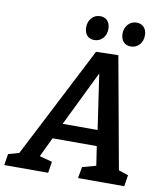

<svg xmlns="http://www.w3.org/2000/svg" viewBox="-132 -977 910 1056"><g transform="rotate(10 323.5 -449.0)"><path d="M219 -63 209 0H-36L-26 -63L34 -80L353 -701L477 -704L590 -81L644 -63L634 0H376L387 -63L463 -84L447 -191H200L148 -82ZM241 -279H436L391 -587ZM331 -763Q305 -763 290.5 -780Q276 -797 276 -825Q276 -856 294.5 -877Q313 -898 342 -898Q368 -898 383 -881.5Q398 -865 398 -836Q398 -804 379 -783.5Q360 -763 331 -763ZM535 -763Q509 -763 494 -780Q479 -797 479 -825Q479 -856 498 -877Q517 -898 546 -898Q571 -898 586.5 -881.5Q602 -865 602 -836Q602 -804 583 -783.5Q564 -763 535 -763Z"/></g></svg>

Font: Bitter SemiBold
Style: Italic
Weight: 600
Italic angle: -9°
Designer: Sol Matas, and Bitter project Authors
Foundry: Sol Matas
Version: Version 2.001